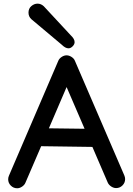

<svg xmlns="http://www.w3.org/2000/svg" viewBox="-20 -1011 724 1043"><path d="M134.8 -942.4Q134.8 -964.8 150.4 -978Q166 -991.2 184.1 -991.2Q202.6 -991.2 217.8 -977.1L364.3 -819.3Q385.3 -799.8 385.3 -782.2Q385.3 -770 374.5 -759.3Q363.8 -748.5 352.1 -748.5Q335 -748.5 315.4 -768.1L150.4 -906.7Q134.8 -920.9 134.8 -942.4ZM296.9 -681.2Q302.2 -693.4 315.2 -701.9Q328.1 -710.4 341.8 -710.4Q355 -710.4 368.4 -701.9Q381.8 -693.4 386.7 -681.2L655.3 -58.1Q659.7 -48.3 659.7 -38.1Q659.7 -18.1 645.3 -3.7Q630.9 10.7 610.8 10.7Q597.2 10.7 584 2Q570.8 -6.8 565.4 -19L481.9 -212.9L203.6 -216.8L118.2 -18.6Q113.3 -6.3 100.1 2.7Q86.9 11.7 73.2 11.7Q53.2 11.7 38.8 -2.7Q24.4 -17.1 24.4 -37.1Q24.4 -47.4 28.8 -57.1ZM341.8 -538.1 245.6 -314 439.5 -311.5Z"/></svg>

Font: Manjari
Style: Bold
Weight: 700
Designer: Santhosh Thottingal <santhosh.thottingal@gmail.com>
Version: Version 2.000